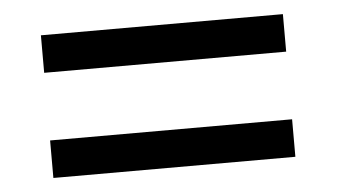

<svg xmlns="http://www.w3.org/2000/svg" viewBox="-32 -533 637 362"><g transform="rotate(-5 286.0 -352.0)"><path d="M56 -416H514V-487H56ZM56 -217H514V-288H56Z"/></g></svg>

Font: Noto Sans Lycian
Style: Regular
Weight: 400
Designer: Monotype Design Team
Foundry: Monotype Imaging Inc.
Version: Version 2.002